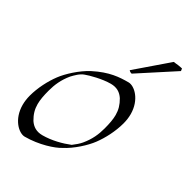

<svg xmlns="http://www.w3.org/2000/svg" viewBox="-200 -1084 1225 1256"><g transform="rotate(30 412.5 -455.5)"><path d="M554.5 -707 825.5 -882.8 822.9 -900.9C816.9 -902.3 803.8 -905.3 789.7 -907.2L769.8 -909.2C764.2 -910.6 758.6 -911.1 754.7 -911.1L532.3 -720.2C540.7 -710.4 548.7 -708 554.5 -707ZM565.7 -647.5C496.9 -647.5 424.1 -643.6 316.6 -588.9C248.6 -553.7 177 -486.8 143.2 -440.9C105.1 -389.6 68.3 -319.8 49.4 -249.5C42.2 -222.4 39 -197.1 39 -173.9C39 -64.5 109.4 0 155 0C263.8 0 363.8 -34.2 404.2 -59.1C471.9 -93.3 543.6 -160.2 577.5 -206.5C615.6 -257.8 652.4 -327.6 671.4 -398.4C678.6 -425.4 681.8 -450.5 681.8 -473.7C681.8 -582.9 611.3 -647.5 565.7 -647.5ZM291.4 -547.4C322.3 -559.1 405 -581.5 470 -581.5C516.3 -581.5 546.3 -562 567.8 -529.3C589.7 -492.4 599.3 -458.7 599.3 -420.2C599.3 -387.8 592.5 -352 580.8 -308.1C566.8 -255.9 546.1 -208 504.5 -158.2C490.7 -141.6 470.4 -124 447.9 -107.4C392.6 -85 321.1 -65.9 250.3 -65.9C204.4 -65.9 174.4 -85.4 152.8 -117.7C130.9 -154.5 121.3 -188.4 121.3 -226.9C121.3 -259.4 128.1 -295.1 139.8 -338.9C153.8 -391.1 174.7 -439.9 215.7 -489.3C234 -508.3 260.2 -536.6 291.4 -547.4Z"/></g></svg>

Font: Pierce
Style: Oblique
Weight: 400
Italic angle: -15°
Version: Version 0.2.0